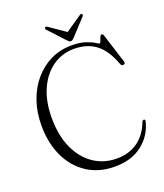

<svg xmlns="http://www.w3.org/2000/svg" viewBox="-156 -963 925 1080"><g transform="rotate(-20 306.0 -423.0)"><path d="M593 -167.5Q574.5 -88.5 510.2 -37.5Q446 13.5 345.5 13.5Q249.5 13.5 179.5 -32.5Q109.5 -78.5 71.8 -159.2Q34 -240 34 -345Q34 -424.5 57.5 -491.2Q81 -558 123.2 -607.2Q165.5 -656.5 222.2 -683.8Q279 -711 345.5 -711Q396 -711 428.8 -700Q461.5 -689 478.8 -678Q496 -667 500 -667Q504.5 -667 508 -678Q511.5 -689 516 -700Q520.5 -711 528 -711Q535.5 -711 539 -698L593.5 -525.5Q598 -510.5 584.5 -508Q573 -506 568 -520Q534.5 -610.5 482 -649.2Q429.5 -688 353 -688Q281 -688 224.5 -648.2Q168 -608.5 135.5 -536Q103 -463.5 103 -365.5Q103 -258.5 138 -182.5Q173 -106.5 233.5 -66Q294 -25.5 371 -25.5Q444.5 -25.5 497 -63.2Q549.5 -101 575 -171Q581 -180 587 -179Q595 -178 593 -167.5ZM375 -749Q369 -742.5 364.2 -738.5Q359.5 -734.5 353 -734.5Q346 -734.5 341.2 -738.2Q336.5 -742 330 -749L243.5 -842.5Q236 -851 243 -857Q248.5 -861.5 259 -853.5L352.5 -789L446.5 -853.5Q457 -861.5 462.5 -857Q469 -851 461.5 -842.5Z"/></g></svg>

Font: Fraunces 144pt Soft Light
Style: Regular
Weight: 300
Version: Version 1.000;[0bf87f6ff]